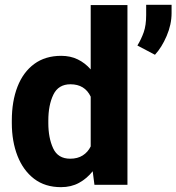

<svg xmlns="http://www.w3.org/2000/svg" viewBox="-20 -771 736 801"><path d="M29.3 -257.8V-268.1Q29.3 -348.6 53 -409.4Q76.7 -470.2 122.8 -504.2Q168.9 -538.1 235.4 -538.1Q273.9 -538.1 304.4 -523.2Q335 -508.3 358.4 -481.4V-750H511.7V0H374L366.7 -56.6Q342.3 -25.9 309.6 -8.1Q276.9 9.8 234.4 9.8Q168 9.8 122.3 -25.1Q76.7 -60.1 53 -120.6Q29.3 -181.2 29.3 -257.8ZM181.6 -268.1V-257.8Q181.6 -195.8 201.7 -152.3Q221.7 -108.9 272.9 -108.9Q303.7 -108.9 325.2 -122.6Q346.7 -136.2 358.4 -160.2V-367.7Q334 -419.4 273.9 -419.4Q223.6 -419.4 202.6 -376Q181.6 -332.5 181.6 -268.1ZM695.8 -751V-716.3Q695.8 -668.9 675.3 -621.1Q654.8 -573.2 626.5 -542.5L553.2 -581.1Q569.3 -607.4 579.6 -636.5Q589.8 -665.5 589.8 -708.5V-751Z"/></svg>

Font: Vazirmatn UI ExtraBold
Style: Regular
Weight: 800
Designer: Saber Rastikerdar
Foundry: Saber Rastikerdar
Version: Version 33.003